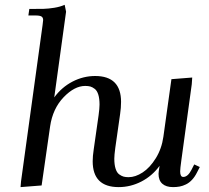

<svg xmlns="http://www.w3.org/2000/svg" viewBox="-20 -766 864 793"><path d="M64.9 6.8 66.9 -17.1 155.8 -662.1Q158.2 -681.6 158.2 -683.1Q158.2 -693.4 151.4 -697.8Q144.5 -702.1 127 -702.1H97.2L101.1 -729Q141.6 -729 160.6 -729.5Q179.7 -730 204.1 -733.9Q228.5 -737.8 247.1 -746.1L252.9 -717.8L204.1 -363.8Q234.9 -405.8 279.5 -429Q324.2 -452.1 373 -452.1Q480 -452.1 480 -345.2Q480 -320.3 476.1 -294.9L456.1 -154.8Q452.1 -124.5 452.1 -110.8Q452.1 -85.9 457.3 -69.6Q462.4 -53.2 471.9 -46.1Q481.4 -39.1 490.2 -36.6Q499 -34.2 511.2 -34.2Q539.1 -34.2 569.1 -53.7Q599.1 -73.2 623.5 -112.5Q647.9 -151.9 654.8 -201.2L688 -439L773.9 -445.8L772 -418L729 -104Q724.1 -68.8 724.1 -58.1Q724.1 -35.2 736.8 -35.2Q755.9 -35.2 771 -64.9L782.2 -86.9L805.2 -76.2L793.9 -54.2Q784.7 -35.6 772.9 -23.2Q761.2 -10.7 748 -4.4Q734.9 2 722.2 4.4Q709.5 6.8 694.8 6.8Q666 6.8 650.4 -7.1Q634.8 -21 634.8 -47.9Q634.8 -55.7 639.2 -81.1Q608.4 -39.1 563.7 -16.1Q519 6.8 470.2 6.8Q362.8 6.8 362.8 -100.1Q362.8 -121.1 367.2 -149.9L387.2 -290Q391.1 -318.4 391.1 -334Q391.1 -358.9 386 -375.2Q380.9 -391.6 371.3 -398.9Q361.8 -406.2 353 -408.7Q344.2 -411.1 332 -411.1Q287.6 -411.1 242.7 -364.3Q197.8 -317.4 187 -244.1L151.9 0Z"/></svg>

Font: Dihjauti
Style: Bold Italic
Weight: 700
Italic angle: -9°
Designer: T. Christopher White
Version: Version 3.0.0